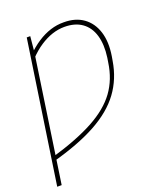

<svg xmlns="http://www.w3.org/2000/svg" viewBox="-139 -652 835 954"><g transform="rotate(-20 278.5 -175.5)"><path d="M121.1 -464.8 22.5 203.1H-1L110.4 -545.9H128.9ZM110.4 -434.6 102.5 -455.1Q135.7 -488.3 169.4 -510.3Q203.1 -532.2 237.8 -543.2Q272.5 -554.2 307.6 -553.7Q369.6 -554.2 411.4 -524.4Q453.1 -494.6 470.2 -440.7Q487.3 -386.7 475.6 -313.5L471.7 -291Q457 -199.7 406.2 -130.6Q355.5 -61.5 262 -10.3Q168.5 41 24.4 80.1L28.3 57.6Q168.5 16.6 256.6 -31.2Q344.7 -79.1 390.4 -141.8Q436 -204.6 448.2 -290L452.1 -314.5Q461.4 -381.8 447 -430.4Q432.6 -479 396.2 -505.1Q359.9 -531.2 303.7 -531.2Q271 -531.2 238.5 -520.5Q206.1 -509.8 173.8 -488.5Q141.6 -467.3 110.4 -434.6Z"/></g></svg>

Font: Inter Tight Thin
Style: Italic
Weight: 250
Italic angle: -9.39999°
Designer: Rasmus Andersson
Foundry: rsms
Version: Version 3.004